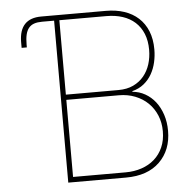

<svg xmlns="http://www.w3.org/2000/svg" viewBox="-52 -779 843 832"><g transform="rotate(-5 369.5 -363.5)"><path d="M61.1 -625Q61.8 -727.3 157.7 -727.3H438.9Q482.6 -727.3 518.5 -715.4Q554.3 -703.5 579.9 -680Q605.5 -656.6 619.5 -622.2Q633.5 -587.7 633.5 -542.6Q633.5 -514.6 627.3 -487Q621.1 -459.5 607.8 -436.1Q594.5 -412.6 573.3 -395.4Q552.2 -378.2 522.7 -370.7V-367.9Q552.2 -365.4 577.8 -351Q603.3 -336.6 622 -312.7Q640.6 -288.7 651.3 -256.4Q661.9 -224.1 661.9 -186.1Q661.9 -102.3 609.4 -51.1Q556.8 0 463.1 0H211.6V-704.5H159.1Q138.8 -704.5 124.5 -699.6Q110.1 -694.6 101 -683.4Q92 -672.2 87.9 -654.8Q83.8 -637.4 83.8 -612.2V-599.4H61.1ZM234.4 -22.7H463.1Q500.7 -22.7 532.8 -33.6Q565 -44.4 588.6 -65.2Q612.2 -85.9 625.7 -116.5Q639.2 -147 639.2 -186.1Q639.2 -223.7 626.1 -255.3Q612.9 -286.9 589.5 -309.7Q566.1 -332.4 533.7 -345.2Q501.4 -358 463.1 -358H234.4ZM234.4 -704.5V-380.7H463.1Q500.4 -380.7 528.1 -393.8Q555.8 -407 574 -429.2Q592.3 -451.3 601.6 -480.8Q610.8 -510.3 610.8 -542.6Q610.8 -582.7 598.4 -612.9Q585.9 -643.1 563.4 -663.5Q540.8 -683.9 509.2 -694.2Q477.6 -704.5 438.9 -704.5Z"/></g></svg>

Font: Inter P Thin
Style: Regular
Weight: 100
Designer: Rasmus Andersson
Foundry: rsms
Version: Version 3.018;git-588b23468